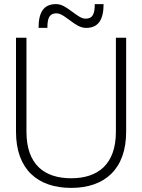

<svg xmlns="http://www.w3.org/2000/svg" viewBox="-20 -904 693 936"><path d="M327 12C489 12 595 -78 595 -262V-720H545V-262C545 -102 457 -35 327 -35C196 -35 109 -102 109 -262V-720H58V-262C58 -78 164 12 327 12ZM168 -768H211C211 -816 221 -839 255 -839C279 -839 303 -817 326 -801C348 -785 371 -768 400 -768C460 -768 485 -809 485 -884H442C442 -836 432 -813 397 -813C373 -813 350 -835 326 -851C304 -867 282 -884 253 -884C192 -884 168 -843 168 -768Z"/></svg>

Font: Aspekta 200
Style: Regular
Weight: 200
Designer: Ivo Dolenc
Version: Version 2.000